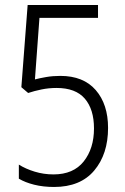

<svg xmlns="http://www.w3.org/2000/svg" viewBox="-20 -734 499 764"><path d="M220 -432Q312 -432 361 -375.5Q410 -319 410 -225Q410 -121 355 -55.5Q300 10 195 10Q152 10 116 1Q80 -8 55 -23V-79Q82 -62 118 -51Q154 -40 193 -40Q272 -40 313 -91.5Q354 -143 354 -223Q354 -299 317.5 -341.5Q281 -384 205 -384Q174 -384 145 -378Q116 -372 92 -364L65 -387L90 -714H370V-663H137L119 -418Q138 -423 164 -427.5Q190 -432 220 -432Z"/></svg>

Font: Noto Sans Lao Condensed Light
Style: Regular
Weight: 300
Width: 3
Designer: Monotype Design Team
Foundry: Monotype Imaging Inc.
Version: Version 2.003; ttfautohint (v1.8.4.7-5d5b)